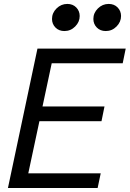

<svg xmlns="http://www.w3.org/2000/svg" viewBox="-20 -948 654 968"><path d="M20 0 168.9 -703.1H613.8L598.6 -628.9H240.7L194.3 -411.1H506.8L491.7 -336.9H178.7L122.6 -74.2H487.8L472.2 0ZM304.7 -791.5Q276.9 -791.5 259.5 -809.3Q242.2 -827.1 242.2 -852.5Q242.2 -882.8 265.1 -905.5Q288.1 -928.2 319.3 -928.2Q347.2 -928.2 364.5 -910.4Q381.8 -892.6 381.8 -867.2Q381.8 -837.4 359.1 -814.5Q336.4 -791.5 304.7 -791.5ZM513.2 -791.5Q485.4 -791.5 468 -809.3Q450.7 -827.1 450.7 -852.5Q450.7 -882.8 473.6 -905.5Q496.6 -928.2 527.8 -928.2Q555.7 -928.2 573 -910.4Q590.3 -892.6 590.3 -867.2Q590.3 -837.4 567.6 -814.5Q544.9 -791.5 513.2 -791.5Z"/></svg>

Font: Schibsted Grotesk
Style: Italic
Weight: 400
Italic angle: -12°
Designer: Bakken & Baeck AS, Henrik Kongsvoll
Foundry: Schibsted ASA
Version: Version 1.100; ttfautohint (v1.8.4.7-5d5b);gftools[0.9.25]